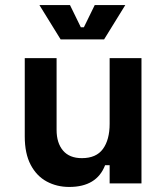

<svg xmlns="http://www.w3.org/2000/svg" viewBox="-20 -726 652 760"><path d="M254 14Q205 14 165 -7.5Q125 -29 101.5 -73.5Q78 -118 78 -186V-496H204V-212Q204 -160 229.5 -130Q255 -100 304 -100Q361 -100 387.5 -136.5Q414 -173 414 -236V-496H540V0H414V-72H396Q363 14 254 14ZM220 -570 136 -706H257L300 -618H312L355 -706H476L392 -570Z"/></svg>

Font: Space Mono
Style: Bold
Weight: 700
Monospace: yes
Designer: Colophon Foundry + Benjamin Critton
Foundry: Colophon Foundry & Benjamin Critton
Version: Version 1.003; ttfautohint (v1.8.4.7-5d5b)